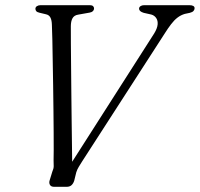

<svg xmlns="http://www.w3.org/2000/svg" viewBox="-20 -720 770 740"><path d="M516 -686.5Q516 -692.5 521.5 -696.2Q527 -700 535 -700H710Q720 -700 725 -697Q730 -694 730 -688.5Q730 -682.5 725.8 -677.8Q721.5 -673 711.5 -670.5L692.5 -666.5Q677 -662 664.2 -652.2Q651.5 -642.5 639.8 -627.2Q628 -612 614.5 -590.5L296 -97Q289.5 -86.5 283.5 -76.8Q277.5 -67 274 -56L266 -23.5Q262.5 -12.5 255.5 -6.2Q248.5 0 237 0H188.5Q176.5 0 172.2 -8Q168 -16 172 -27L181.5 -58Q187 -70 187 -79.8Q187 -89.5 186.5 -102Q187 -113.5 187 -142Q187 -170.5 186.8 -210.5Q186.5 -250.5 186 -297.2Q185.5 -344 184.8 -392Q184 -440 183.2 -484.8Q182.5 -529.5 181.8 -565.8Q181 -602 180 -624.5Q179.5 -642.5 174.2 -652.5Q169 -662.5 157 -665L132 -671Q123 -673 119.8 -677Q116.5 -681 116.5 -686Q116.5 -692.5 122.2 -696.2Q128 -700 136 -700H327Q334.5 -700 338.5 -696.5Q342.5 -693 342.5 -687.5Q342.5 -681.5 338.2 -677.2Q334 -673 326 -671.5L281 -663.5Q265.5 -661 259.2 -649.2Q253 -637.5 253 -618.5Q253 -593 253.2 -552.5Q253.5 -512 254 -462.2Q254.5 -412.5 255 -358.2Q255.5 -304 256.2 -250.5Q257 -197 257.5 -150Q258 -103 258.5 -67L234.5 -59.5L574.5 -591.5Q586 -610.5 587.5 -625.2Q589 -640 582.2 -650.2Q575.5 -660.5 563 -664L534 -670.5Q516 -676 516 -686.5Z"/></svg>

Font: Fraunces Light
Style: Italic
Weight: 300
Italic angle: -16°
Version: Version 1.000;[b76b70a41]